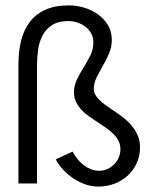

<svg xmlns="http://www.w3.org/2000/svg" viewBox="-20 -689 592 717"><path d="M48.8 -3.9V-447.8Q48.8 -495.6 58.6 -536.1Q68.4 -576.7 90.6 -606.2Q112.8 -635.7 148.9 -652.3Q185.1 -668.9 237.8 -668.9Q266.1 -668.9 294.4 -660.4Q322.8 -651.9 345.7 -635.5Q368.7 -619.1 383.1 -595.2Q397.5 -571.3 397.5 -540Q397.5 -512.7 387 -488.8Q376.5 -464.8 363.8 -442.6Q351.1 -420.4 340.6 -399.4Q330.1 -378.4 330.1 -356.9Q330.1 -345.7 335.9 -335.4Q341.8 -325.2 351.3 -315.7Q360.8 -306.2 373 -297.4Q385.3 -288.6 397.9 -279.8Q415.5 -268.6 434.1 -254.9Q452.6 -241.2 468 -224.1Q483.4 -207 493.2 -186Q502.9 -165 502.9 -139.2Q502.9 -106.4 490.5 -79.6Q478 -52.7 456.8 -33.2Q435.5 -13.7 407.2 -2.9Q378.9 7.8 347.7 7.8Q323.2 7.8 299.6 -0.2Q275.9 -8.3 254.9 -22.2Q233.9 -36.1 216.6 -54.4Q199.2 -72.8 188 -93.8L251 -123Q258.3 -109.4 268.3 -96.4Q278.3 -83.5 291 -73.5Q303.7 -63.5 318.6 -57.4Q333.5 -51.3 350.1 -51.3Q366.7 -51.3 381.3 -57.9Q396 -64.5 406.7 -75.7Q417.5 -86.9 423.6 -101.3Q429.7 -115.7 429.7 -131.8Q429.7 -148.9 422.6 -162.8Q415.5 -176.8 403.6 -188.7Q391.6 -200.7 376.5 -211.2Q361.3 -221.7 345.2 -232.4Q328.6 -243.2 312.5 -254.4Q296.4 -265.6 283.9 -279.1Q271.5 -292.5 263.9 -308.6Q256.3 -324.7 256.3 -344.2Q256.3 -370.1 267.6 -392.8Q278.8 -415.5 292.5 -437.5Q306.2 -459.5 317.4 -482.2Q328.6 -504.9 328.6 -531.2Q328.6 -549.8 320.3 -564.5Q312 -579.1 298.6 -589.4Q285.2 -599.6 268.6 -605Q252 -610.4 235.8 -610.4Q198.2 -610.4 175 -595.7Q151.9 -581.1 139.2 -557.1Q126.5 -533.2 122.3 -503.7Q118.2 -474.1 118.2 -443.8V-3.9Z"/></svg>

Font: SengPathom
Style: Regular
Weight: 400
Designer: John M. Durdin
Foundry: Lao Script for Windows
Version: Version 1.300